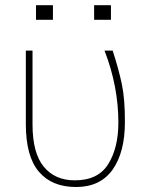

<svg xmlns="http://www.w3.org/2000/svg" viewBox="-20 -728 587 758"><path d="M447.3 -244.1Q447.3 -387.2 392.6 -528.3H424.8Q448.2 -456.5 460.9 -396.5Q473.6 -336.4 473.1 -245.6Q473.1 -127.4 424.8 -58.6Q376 10.3 280.3 10.3Q184.6 10.3 133.3 -50.3Q82 -110.8 82 -237.8V-528.3H108.4V-236.8Q108.4 -123.5 152.8 -69.8Q197.3 -16.1 274.4 -16.1Q367.2 -15.6 407.2 -80.1Q447.3 -144.5 447.3 -244.1ZM189 -649.9H122.1V-707.5H189ZM418 -649.9H351.6V-707.5H418Z"/></svg>

Font: Roboto-Thin
Style: Regular
Weight: 250
Designer: Google
Version: Version 1.100141; 2013; ttfautohint (v0.94.14-c901) -l 8 -r 